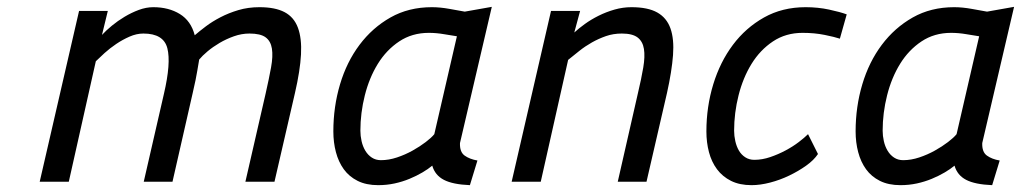

<svg xmlns="http://www.w3.org/2000/svg" viewBox="-20 -531 2983 561"><path d="M96 0 211 -499H295L278 -429Q290 -442 307 -456Q324 -470 344 -482Q364 -494 385.5 -502Q407 -510 428 -510Q473 -510 505.5 -490Q538 -470 549 -428Q563 -440 581.5 -454Q600 -468 624 -480.5Q648 -493 676.5 -501.5Q705 -510 738 -510Q784 -510 811.5 -495.5Q839 -481 850.5 -450Q862 -419 859.5 -372Q857 -325 842 -260L782 0H697L756 -257Q766 -301 772 -334Q778 -367 774.5 -389Q771 -411 756 -422Q741 -433 709 -433Q686 -433 663.5 -425Q641 -417 621.5 -405.5Q602 -394 586.5 -381Q571 -368 562 -357Q560 -347 556.5 -324.5Q553 -302 543 -259L484 0H400L459 -257Q480 -347 469 -390Q458 -433 399 -433Q379 -433 358.5 -424Q338 -415 319.5 -402.5Q301 -390 285.5 -376Q270 -362 260 -352L181 0Z M1324 -113Q1323 -87 1337.5 -76.5Q1352 -66 1375 -62L1353 10Q1303 8 1277 -5.5Q1251 -19 1243 -47Q1231 -37 1214 -27Q1197 -17 1176.5 -8.5Q1156 0 1133 5Q1110 10 1085 10Q1050 10 1025 -2.5Q1000 -15 984.5 -36.5Q969 -58 961.5 -86.5Q954 -115 954 -147Q954 -219 973.5 -284.5Q993 -350 1030.5 -400Q1068 -450 1121 -480Q1174 -510 1242 -510Q1266 -510 1293.5 -505Q1321 -500 1338 -497L1417 -511ZM1093 -63Q1116 -63 1140 -71Q1164 -79 1185.5 -91Q1207 -103 1224 -116Q1241 -129 1249 -139L1315 -425Q1301 -427 1278 -431Q1255 -435 1233 -435Q1184 -435 1146.5 -410Q1109 -385 1084 -344.5Q1059 -304 1046 -252.5Q1033 -201 1033 -149Q1033 -134 1036.5 -118.5Q1040 -103 1047.5 -90.5Q1055 -78 1066.5 -70.5Q1078 -63 1093 -63Z M1475 0 1590 -499H1675L1658 -436Q1671 -448 1689 -461Q1707 -474 1729 -485Q1751 -496 1775.5 -503Q1800 -510 1825 -510Q1873 -510 1900.5 -494.5Q1928 -479 1939 -448Q1950 -417 1946.5 -370Q1943 -323 1929 -260L1869 0H1785L1844 -259Q1854 -301 1859.5 -333.5Q1865 -366 1861.5 -388Q1858 -410 1843 -421.5Q1828 -433 1797 -433Q1772 -433 1750.5 -425.5Q1729 -418 1709.5 -407Q1690 -396 1673 -382.5Q1656 -369 1640 -356L1560 0Z M2370 -81Q2358 -63 2335.5 -47Q2313 -31 2286 -18Q2259 -5 2230 2.5Q2201 10 2176 10Q2141 10 2116 -2.5Q2091 -15 2075 -36.5Q2059 -58 2051.5 -86.5Q2044 -115 2044 -147Q2044 -219 2064 -284.5Q2084 -350 2121.5 -400Q2159 -450 2212.5 -480Q2266 -510 2334 -510Q2370 -510 2402.5 -503Q2435 -496 2454 -489L2434 -418Q2419 -423 2389.5 -429Q2360 -435 2325 -435Q2276 -435 2238.5 -410Q2201 -385 2176 -344.5Q2151 -304 2138 -252.5Q2125 -201 2125 -149Q2125 -134 2128.5 -118.5Q2132 -103 2139 -91Q2146 -79 2157.5 -71.5Q2169 -64 2184 -64Q2207 -64 2230.5 -72Q2254 -80 2275.5 -91.5Q2297 -103 2314 -116Q2331 -129 2341 -139Z M2850 -113Q2849 -87 2863.5 -76.5Q2878 -66 2901 -62L2879 10Q2829 8 2803 -5.5Q2777 -19 2769 -47Q2757 -37 2740 -27Q2723 -17 2702.5 -8.5Q2682 0 2659 5Q2636 10 2611 10Q2576 10 2551 -2.5Q2526 -15 2510.5 -36.5Q2495 -58 2487.5 -86.5Q2480 -115 2480 -147Q2480 -219 2499.5 -284.5Q2519 -350 2556.5 -400Q2594 -450 2647 -480Q2700 -510 2768 -510Q2792 -510 2819.5 -505Q2847 -500 2864 -497L2943 -511ZM2619 -63Q2642 -63 2666 -71Q2690 -79 2711.5 -91Q2733 -103 2750 -116Q2767 -129 2775 -139L2841 -425Q2827 -427 2804 -431Q2781 -435 2759 -435Q2710 -435 2672.5 -410Q2635 -385 2610 -344.5Q2585 -304 2572 -252.5Q2559 -201 2559 -149Q2559 -134 2562.5 -118.5Q2566 -103 2573.5 -90.5Q2581 -78 2592.5 -70.5Q2604 -63 2619 -63Z"/></svg>

Font: Panefresco 500wt
Style: Italic
Weight: 700
Foundry: Campivisivi & Chank Co
Version: Version 1.000